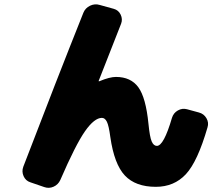

<svg xmlns="http://www.w3.org/2000/svg" viewBox="-20 -817 1040 891"><path d="M903 -295Q926 -289 938 -268.5Q950 -248 943 -226Q897 -67 842.5 -8.5Q788 50 703 50Q609 50 559.5 -2.5Q510 -55 492 -181Q485 -234 476 -252Q467 -270 453 -270Q418 -270 374.5 -208Q331 -146 260 18Q250 40 228.5 49.5Q207 59 185 51L121 29Q99 22 89.5 0.5Q80 -21 88 -43Q242 -445 367 -758Q376 -780 398 -790.5Q420 -801 443 -794L508 -776Q530 -770 540 -749Q550 -728 542 -707Q441 -449 438 -442V-440H441Q489 -460 518 -460Q587 -460 622 -412Q657 -364 669 -242Q675 -181 684 -160.5Q693 -140 708 -140Q740 -140 778 -270Q785 -293 805.5 -304.5Q826 -316 848 -310Z"/></svg>

Font: Rounded Mplus 1c Black
Style: Regular
Weight: 900
Version: Version 1.059.20150529